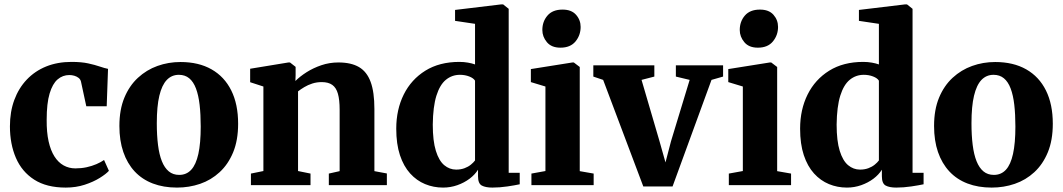

<svg xmlns="http://www.w3.org/2000/svg" viewBox="-20 -839 4816 870"><path d="M278 11Q191 11 135 -25Q79 -61 52 -123.8Q25 -186.5 25 -266.5Q25 -332.5 44.8 -386Q64.5 -439.5 101.2 -478.2Q138 -517 189.2 -537.8Q240.5 -558.5 304 -558.5Q348.5 -558.5 379.5 -551.8Q410.5 -545 432.2 -537.5Q454 -530 469.5 -527L463.5 -357.5H371L347 -469Q344.5 -479.5 336.2 -486Q328 -492.5 316.8 -495.8Q305.5 -499 294.5 -499Q264 -499 241 -479.2Q218 -459.5 204.8 -415.2Q191.5 -371 191.5 -296Q191 -240 200.2 -198.5Q209.5 -157 226.8 -130Q244 -103 268.2 -89.5Q292.5 -76 321.5 -76Q348.5 -76 372.5 -81.2Q396.5 -86.5 416.8 -95.2Q437 -104 451.5 -114L473.5 -65Q460.5 -50.5 432 -32.8Q403.5 -15 364 -2Q324.5 11 278 11Z M521 -268Q521 -342 543.5 -396.2Q566 -450.5 605 -486.5Q644 -522.5 693.5 -540.2Q743 -558 798 -558Q880 -558 938.5 -524.8Q997 -491.5 1028 -429Q1059 -366.5 1059 -278.5Q1059 -203.5 1036.5 -149Q1014 -94.5 975.2 -58.8Q936.5 -23 886.8 -6Q837 11 782 11Q721 11 672.5 -7.5Q624 -26 590.2 -62.2Q556.5 -98.5 538.8 -150.2Q521 -202 521 -268ZM792 -46.5Q825 -46.5 846.5 -69.8Q868 -93 878.8 -141.5Q889.5 -190 889.5 -265.5Q889.5 -320.5 884.5 -364Q879.5 -407.5 868 -438Q856.5 -468.5 837.5 -484.2Q818.5 -500 790.5 -500Q758 -500 735.8 -476.8Q713.5 -453.5 702 -405.2Q690.5 -357 690.5 -280.5Q690.5 -225.5 696 -182Q701.5 -138.5 713.5 -108.5Q725.5 -78.5 744.8 -62.5Q764 -46.5 792 -46.5Z M1173.5 -64V-447L1113.5 -466.5V-527.5L1287 -556H1294L1319.5 -536V-498.5L1318.5 -472Q1339 -492.5 1369.2 -511.8Q1399.5 -531 1436.2 -543.5Q1473 -556 1513.5 -556Q1571 -556 1606.8 -535Q1642.5 -514 1659.5 -467.8Q1676.5 -421.5 1676.5 -345V-63.5L1733 -53V0H1470V-52.5L1519 -63.5V-342Q1519 -387 1511.2 -414.2Q1503.5 -441.5 1485.8 -454.2Q1468 -467 1438 -467Q1415 -467 1395 -460.5Q1375 -454 1358.8 -444.2Q1342.5 -434.5 1330.5 -425V-64L1387 -52.5V0H1117V-52.5Z M1987.5 11Q1944.5 11 1906.2 -4.8Q1868 -20.5 1838.5 -53Q1809 -85.5 1792.2 -136Q1775.5 -186.5 1775.5 -256Q1775.5 -342.5 1809.5 -410.8Q1843.5 -479 1907.5 -518.8Q1971.5 -558.5 2061.5 -558.5Q2082 -558.5 2100.5 -555.2Q2119 -552 2132.5 -547V-731L2042 -744.5V-794L2250 -819H2260L2285 -799V-56H2335V-4Q2314.5 0.5 2279.2 5.8Q2244 11 2211 11Q2180.5 11 2163.2 1.8Q2146 -7.5 2146 -40.5V-70Q2132 -47.5 2107.8 -29.2Q2083.5 -11 2052.5 0Q2021.5 11 1987.5 11ZM2047 -70.5Q2068 -70.5 2084.8 -76.8Q2101.5 -83 2113.5 -92.8Q2125.5 -102.5 2132.5 -112V-473.5Q2125.5 -485 2106.2 -492.5Q2087 -500 2064 -500Q2028 -500 2000.5 -477.5Q1973 -455 1957.5 -405.5Q1942 -356 1941 -274.5Q1941 -200.5 1955 -155.5Q1969 -110.5 1993 -90.5Q2017 -70.5 2047 -70.5Z M2388 0V-52.5L2451.5 -64V-447L2385.5 -467V-526L2574 -556H2580L2607 -535.5V-63.5L2670 -52.5V0ZM2519 -623Q2479 -623 2458.2 -647.8Q2437.5 -672.5 2437.5 -703Q2437.5 -741.5 2460.8 -768.5Q2484 -795.5 2528.5 -795.5H2529.5Q2569.5 -795.5 2590.2 -772Q2611 -748.5 2611 -717Q2611 -679.5 2587.8 -651.2Q2564.5 -623 2520 -623Z M2895 6 2713 -477 2668.5 -492V-543H2945V-492L2887 -477L2968 -200.5L2995.5 -103L3020.5 -199L3105 -477L3042.5 -492V-543H3256.5V-492L3204 -477L3027.5 6Z M3282.5 0V-52.5L3346 -64V-447L3280 -467V-526L3468.5 -556H3474.5L3501.5 -535.5V-63.5L3564.5 -52.5V0ZM3413.5 -623Q3373.5 -623 3352.8 -647.8Q3332 -672.5 3332 -703Q3332 -741.5 3355.2 -768.5Q3378.5 -795.5 3423 -795.5H3424Q3464 -795.5 3484.8 -772Q3505.5 -748.5 3505.5 -717Q3505.5 -679.5 3482.2 -651.2Q3459 -623 3414.5 -623Z M3817.5 11Q3774.5 11 3736.2 -4.8Q3698 -20.5 3668.5 -53Q3639 -85.5 3622.2 -136Q3605.5 -186.5 3605.5 -256Q3605.5 -342.5 3639.5 -410.8Q3673.5 -479 3737.5 -518.8Q3801.5 -558.5 3891.5 -558.5Q3912 -558.5 3930.5 -555.2Q3949 -552 3962.5 -547V-731L3872 -744.5V-794L4080 -819H4090L4115 -799V-56H4165V-4Q4144.5 0.5 4109.2 5.8Q4074 11 4041 11Q4010.5 11 3993.2 1.8Q3976 -7.5 3976 -40.5V-70Q3962 -47.5 3937.8 -29.2Q3913.5 -11 3882.5 0Q3851.5 11 3817.5 11ZM3877 -70.5Q3898 -70.5 3914.8 -76.8Q3931.5 -83 3943.5 -92.8Q3955.5 -102.5 3962.5 -112V-473.5Q3955.5 -485 3936.2 -492.5Q3917 -500 3894 -500Q3858 -500 3830.5 -477.5Q3803 -455 3787.5 -405.5Q3772 -356 3771 -274.5Q3771 -200.5 3785 -155.5Q3799 -110.5 3823 -90.5Q3847 -70.5 3877 -70.5Z M4212.5 -268Q4212.5 -342 4235 -396.2Q4257.5 -450.5 4296.5 -486.5Q4335.5 -522.5 4385 -540.2Q4434.5 -558 4489.5 -558Q4571.5 -558 4630 -524.8Q4688.5 -491.5 4719.5 -429Q4750.5 -366.5 4750.5 -278.5Q4750.5 -203.5 4728 -149Q4705.5 -94.5 4666.8 -58.8Q4628 -23 4578.2 -6Q4528.5 11 4473.5 11Q4412.5 11 4364 -7.5Q4315.5 -26 4281.8 -62.2Q4248 -98.5 4230.2 -150.2Q4212.5 -202 4212.5 -268ZM4483.5 -46.5Q4516.5 -46.5 4538 -69.8Q4559.5 -93 4570.2 -141.5Q4581 -190 4581 -265.5Q4581 -320.5 4576 -364Q4571 -407.5 4559.5 -438Q4548 -468.5 4529 -484.2Q4510 -500 4482 -500Q4449.5 -500 4427.2 -476.8Q4405 -453.5 4393.5 -405.2Q4382 -357 4382 -280.5Q4382 -225.5 4387.5 -182Q4393 -138.5 4405 -108.5Q4417 -78.5 4436.2 -62.5Q4455.5 -46.5 4483.5 -46.5Z"/></svg>

Font: Merriweather 48pt ExtraBold
Style: Regular
Weight: 800
Version: Version 2.100